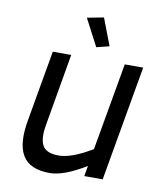

<svg xmlns="http://www.w3.org/2000/svg" viewBox="-85 -819 763 902"><g transform="rotate(10 296.5 -368.0)"><path d="M387.2 -621.1 326.2 -606 258.8 -734.9 337.9 -750ZM472.2 -549.8H560.1L463.9 0H376L384.8 -49.8Q279.8 14.2 212.9 14.2Q118.7 14.2 84 -42Q49.3 -98.1 69.8 -211.9L128.9 -549.8H216.8L157.2 -205.1Q145.5 -137.7 163.6 -106Q181.6 -74.2 240.2 -74.2Q302.2 -74.2 398.9 -132.8Z"/></g></svg>

Font: Stilu
Style: Italic
Weight: 400
Italic angle: -10°
Designer: Genilson Lima Santos
Foundry: Genilson Lima Santos
Version: Version 1.200;PS 001.200;hotconv 1.0.88;makeotf.lib2.5.64775